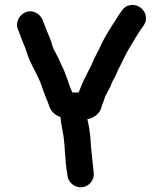

<svg xmlns="http://www.w3.org/2000/svg" viewBox="-20 -715 671 791"><path d="M518 -694C503 -692 492 -685 483 -673C473 -659 464 -646 455 -630C436 -602 417 -571 401 -540C388 -508 370 -482 357 -448C351 -434 341 -418 336 -406C335 -403 334 -401 332 -398C321 -378 313 -356 304 -334H278C277 -337 276 -339 275 -341C269 -357 265 -363 260 -382C256 -393 252 -402 249 -411C243 -430 231 -450 224 -468C217 -484 208 -498 201 -513L195 -529C191 -545 184 -563 178 -576C171 -593 167 -605 159 -623L155 -634C146 -656 117 -678 84 -664C63 -655 41 -626 54 -593L59 -582C68 -552 82 -528 91 -497C102 -460 122 -429 138 -394C149 -373 157 -343 166 -321C169 -311 178 -294 181 -283C187 -262 200 -246 219 -237L229 -233C231 -206 237 -184 241 -158C249 -107 247 -50 257 -1L258 9C260 24 267 36 279 45C318 75 372 43 366 -5C362 -38 359 -73 355 -108L353 -140C351 -169 346 -199 340 -224C366 -227 394 -250 398 -274C400 -281 402 -287 405 -293C410 -306 412 -319 420 -330C425 -342 434 -354 438 -367C442 -380 452 -393 458 -407C467 -431 477 -446 487 -468L499 -492C502 -499 506 -505 510 -512C530 -545 549 -579 571 -609C600 -649 564 -701 518 -694Z"/></svg>

Font: Electronic
Style: ExHv
Weight: 900
Version: Version 1.011